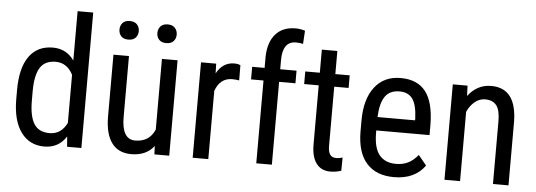

<svg xmlns="http://www.w3.org/2000/svg" viewBox="-50 -905 2957 1059"><g transform="rotate(5 1428.5 -375.0)"><path d="M46.4 -288.1V-233.9C47 -156.4 62.9 -96.4 94 -54C125.1 -11.5 168 9.8 222.7 9.8C275.4 9.8 315.9 -12.4 344.2 -56.6L348.6 0H427.7V-750H341.3V-476.6C313 -517.6 273.6 -538.1 223.1 -538.1C166.2 -538.1 122.5 -516.8 92 -474.1C61.6 -431.5 46.4 -369.5 46.4 -288.1ZM132.8 -238.8V-291.5C133.1 -349.1 142.1 -391.8 159.7 -419.7C177.2 -447.5 205.9 -461.4 245.6 -461.4C287.3 -461.4 319.2 -440.3 341.3 -397.9V-131.3C320.1 -88.1 288.1 -66.4 245.1 -66.4C205.4 -66.4 176.8 -80.3 159.2 -108.2C141.6 -136 132.8 -179.5 132.8 -238.8Z M830.1 -46.4 832 0H914.1V-528.3H827.6V-137.2C807.8 -90.3 771.6 -66.9 719.2 -66.9C669.8 -66.9 645 -108.1 645 -190.4V-528.3H559.1V-184.1C559.4 -120.9 571.8 -72.8 596.2 -39.8C620.6 -6.8 656.7 9.8 704.6 9.8C759.6 9.8 801.4 -9 830.1 -46.4ZM580.1 -669.4C580.1 -654.8 584.6 -642.6 593.5 -632.8C602.5 -623 615.7 -618.2 633.3 -618.2C650.9 -618.2 664.2 -623 673.3 -632.8C682.5 -642.6 687 -654.8 687 -669.4C687 -684.1 682.5 -696.4 673.3 -706.3C664.2 -716.2 650.9 -721.2 633.3 -721.2C615.7 -721.2 602.5 -716.2 593.5 -706.3C584.6 -696.4 580.1 -684.1 580.1 -669.4ZM790 -668.5C790 -653.8 794.5 -641.6 803.5 -631.8C812.4 -622.1 825.7 -617.2 843.3 -617.2C860.8 -617.2 874.2 -622.1 883.3 -631.8C892.4 -641.6 897 -653.8 897 -668.5C897 -683.1 892.4 -695.5 883.3 -705.6C874.2 -715.7 860.8 -720.7 843.3 -720.7C825.7 -720.7 812.4 -715.7 803.5 -705.6C794.5 -695.5 790 -683.1 790 -668.5Z M1262.2 -447.3 1261.7 -531.2C1252.6 -535.8 1241.2 -538.1 1227.5 -538.1C1185.2 -538.1 1152.5 -516.9 1129.4 -474.6L1127.9 -528.3H1043.9V0H1130.4V-377.9C1147.9 -426.4 1178.9 -450.7 1223.1 -450.7C1237.1 -450.7 1250.2 -449.5 1262.2 -447.3Z M1396 0H1482.4V-458.5H1572.8V-528.3H1482.4V-578.1C1482.4 -648.1 1507 -683.1 1556.2 -683.1C1570.1 -683.1 1583.3 -681.6 1595.7 -678.7L1600.1 -752C1582.5 -757.5 1565.1 -760.3 1547.9 -760.3C1500 -760.3 1463 -745.2 1436.8 -715.1C1410.6 -685 1397 -643.1 1396 -589.4V-528.3H1327.1V-458.5H1396Z M1787.6 -656.2H1701.7V-528.3H1621.1V-458.5H1701.7V-130.4C1701.7 -85.8 1710.6 -51.3 1728.5 -26.9C1746.4 -2.4 1772.5 9.8 1806.6 9.8C1827.1 9.8 1847.2 6.5 1866.7 0L1867.7 -73.2C1856 -69.3 1844.4 -67.4 1833 -67.4C1816.4 -67.4 1804.7 -72.8 1797.9 -83.5C1791 -94.2 1787.6 -110 1787.6 -130.9V-458.5H1867.2V-528.3H1787.6Z M2158.7 9.8C2235.5 9.8 2292.6 -16.6 2330.1 -69.3L2285.2 -124C2268.2 -103.2 2250.1 -88 2230.7 -78.4C2211.3 -68.8 2189 -64 2163.6 -64C2123.5 -64 2092.9 -76.8 2071.5 -102.5C2050.2 -128.3 2039.6 -169.4 2039.6 -226.1V-238.3H2334.5V-294.9C2333.8 -378.3 2318.2 -439.6 2287.6 -479C2257 -518.4 2210.8 -538.1 2148.9 -538.1C2087.4 -538.1 2039.5 -515.7 2005.1 -470.9C1970.8 -426.2 1953.6 -364.4 1953.6 -285.6V-221.7C1954.3 -145.8 1972.2 -88.3 2007.3 -49.1C2042.5 -9.8 2092.9 9.8 2158.7 9.8ZM2148.9 -463.9C2181.2 -463.9 2205.2 -453.1 2220.9 -431.6C2236.7 -410.2 2245.8 -374.3 2248 -324.2V-312.5H2040C2042.3 -364.3 2052.1 -402.4 2069.3 -427C2086.6 -451.6 2113.1 -463.9 2148.9 -463.9Z M2519.5 -528.3H2438V0H2524.4V-383.8C2534.8 -406.9 2548.6 -425.6 2565.7 -439.9C2582.8 -454.3 2602.1 -461.4 2623.5 -461.4C2651.2 -461.4 2672 -452.7 2685.8 -435.3C2699.6 -417.9 2706.5 -388.5 2706.5 -347.2V0H2792.5V-351.1C2791.2 -475.7 2743.8 -538.1 2650.4 -538.1C2598.3 -538.1 2555.5 -515.8 2522 -471.2Z"/></g></svg>

Font: Roboto Condensed
Style: Regular
Weight: 400
Designer: Google
Version: Version 2.134; 2016